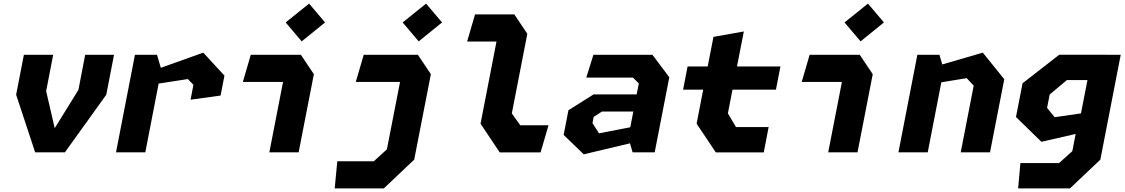

<svg xmlns="http://www.w3.org/2000/svg" viewBox="-20 -845 6240 1065"><path d="M175 0H340L569.5 -319.5L612.5 -541H452.5L415 -346.5L283.5 -134L236 -339.5L275 -541H112.5L69.5 -319.5Z M1037 -292 1203.5 -315 1225 -425.5 1107.5 -553 872 -469 851 -541H728.5L623.5 0H786L860 -381.5L1022 -406.5L1053 -374.5Z M1474 0H1636.5L1721 -433.5L1649 -541H1371L1327 -390.5H1550ZM1564.5 -720.5 1653.5 -615.5 1783 -720.5 1694.5 -825Z M1836.5 200H2109L2277.5 40.5L2370 -433.5L2298 -541H1997.5L1953.5 -390.5H2199L2126 -16.5L2053.5 49.5H1851ZM2213.5 -720.5 2302.5 -615.5 2432 -720.5 2343.5 -825Z M2752 0.5H2978.5L3022.5 -150H2866L2819 -216L2905 -657.5L2833 -765H2615L2571 -614.5H2734L2645.5 -159Z M3489 0H3611.5L3692.5 -416.5L3599 -541H3271.5L3232 -414.5H3491L3523.5 -382L3511.5 -321.5H3272.5L3133 -233.5L3106.5 -96.5L3218 11L3474.5 -50ZM3266.5 -162 3273 -196.5 3319 -226.5H3493L3476 -139L3302.5 -105.5Z M3950.5 0.5H4216.5L4243.5 -140H4062.5L4017.5 -216L4043 -347.5H4284L4309 -476.5H4068L4106 -670.5L3937.5 -640.5L3905.5 -476.5H3794L3769 -347.5H3880.5L3844 -159Z M4574 0H4736.5L4821 -433.5L4749 -541H4471L4427 -390.5H4650ZM4664.5 -720.5 4753.5 -615.5 4883 -720.5 4794.5 -825Z M5309 0H5471.5L5550.5 -405.5L5431.5 -553L5206.5 -487.5L5191 -541H5068.5L4963.5 0H5126L5201.5 -388.5L5342 -411.5L5381 -370Z M5627.5 200H5915L6083.5 40.5L6196.5 -541H6118V-541.5H5855.5L5652 -383L5615.5 -196L5756.5 -58.5L5946.5 -102L5928 -6.5L5854.5 59.5H5640ZM5788 -246.5 5802.5 -321 5898 -401H6012L5976 -216L5830 -195Z"/></svg>

Font: Monaspace Krypton ExtraBold
Style: Italic
Weight: 800
Italic angle: -11°
Designer: Riley Cran & the Lettermatic Team
Foundry: Lettermatic
Version: Version 1.101 (Monaspace Krypton)